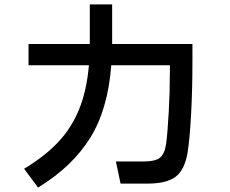

<svg xmlns="http://www.w3.org/2000/svg" viewBox="-20 -822 1040 868"><path d="M850 -623V-551Q850 -418 844 -306.5Q838 -195 828 -132Q815 -54 774 -23Q733 8 648 8H525L504 -92H630Q681 -92 702.5 -108.5Q724 -125 731 -171Q738 -225 743 -318.5Q748 -412 748 -497V-527H483Q468 -327 387 -197.5Q306 -68 152 26L89 -59Q182 -115 242.5 -179Q303 -243 337.5 -327.5Q372 -412 382 -527H109V-623H386V-628V-802H487V-626V-623Z"/></svg>

Font: IBM Plex Sans JP Medium
Style: Regular
Weight: 500
Designer: Mike Abbink; Paul van der Laan; Pieter van Rosmalen; Wujin Sim; Yejin Wi; Jinhee Kim; Boomi Park; Yona Kim; Kichan Ma
Foundry: Sandoll Inc.
Version: Version 1.001